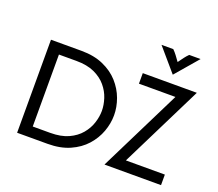

<svg xmlns="http://www.w3.org/2000/svg" viewBox="-135 -1022 1374 1212"><g transform="rotate(20 552.0 -416.5)"><path d="M87.5 0V-625H292.4Q377.1 -625 439.9 -597.2Q502.8 -569.4 543.8 -523.6Q584.7 -477.8 604.9 -422.6Q625 -367.4 625 -312.5Q625 -257.6 604.9 -202.4Q584.7 -147.2 543.8 -101.4Q502.8 -55.6 439.9 -27.8Q377.1 0 292.4 0ZM166.7 -70.8H284Q356.2 -70.8 405.6 -93.4Q454.9 -116 485.4 -152.4Q516 -188.9 529.5 -231.2Q543.1 -273.6 543.1 -312.5Q543.1 -351.4 529.5 -393.8Q516 -436.1 485.4 -472.6Q454.9 -509 405.6 -531.6Q356.2 -554.2 284 -554.2H166.7ZM675 0V-1.4L949.3 -554.2H704.2V-625H1066.7V-623.6L792.4 -70.8H1054.2V0ZM884.7 -681.2 754.2 -833.3H833.3Q847.9 -818.8 859.7 -803.1Q871.5 -787.5 886.8 -766Q902.1 -787.5 913.9 -803.1Q925.7 -818.8 940.3 -833.3H1016.7L886.1 -681.2Z"/></g></svg>

Font: Afacad Flux
Style: Regular
Weight: 400
Designer: Kristian Moeller
Foundry: Dicotype
Version: Version 1.100